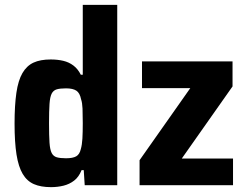

<svg xmlns="http://www.w3.org/2000/svg" viewBox="-20 -763 1017 791"><path d="M190 8Q148 8 119.5 -4.5Q91 -17 73.5 -46.5Q56 -76 48 -126.5Q40 -177 40 -254Q40 -329 47.5 -380.5Q55 -432 72.5 -462Q90 -492 118 -505Q146 -518 189 -518Q217 -518 240.5 -512.5Q264 -507 282.5 -493Q301 -479 313 -455H321V-743H463V0H329L325 -62H316Q305 -34 285.5 -19Q266 -4 241.5 2Q217 8 190 8ZM252 -111Q280 -111 294 -119Q308 -127 313 -149Q318 -166 319.5 -192Q321 -218 321 -256Q321 -291 320 -315.5Q319 -340 314 -354Q309 -380 294.5 -389.5Q280 -399 252 -399Q228 -399 214 -395Q200 -391 193 -377.5Q186 -364 184 -335Q182 -306 182 -255Q182 -204 184 -175Q186 -146 193 -132.5Q200 -119 214 -115Q228 -111 252 -111ZM555 0V-103L764 -400H565V-510H938V-407L729 -110H940V0Z"/></svg>

Font: Saira SemiCondensed
Style: Bold
Weight: 700
Width: 4
Designer: Hector Gatti with collaboration of the Omnibus-Type team
Foundry: Omnibus-Type
Version: Version 1.101